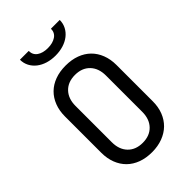

<svg xmlns="http://www.w3.org/2000/svg" viewBox="-280 -1050 1160 1160"><g transform="rotate(-45 300.0 -470.0)"><path d="M170 -205Q170 -143 205 -106.5Q240 -70 300 -70Q360 -70 395 -106.5Q430 -143 430 -205V-515Q430 -577 395 -613.5Q360 -650 300 -650Q240 -650 205 -613.5Q170 -577 170 -515ZM80 -515Q80 -564 95.5 -604Q111 -644 139.5 -672Q168 -700 208.5 -715Q249 -730 300 -730Q351 -730 391.5 -715Q432 -700 460.5 -672Q489 -644 504.5 -604Q520 -564 520 -515V-205Q520 -156 504.5 -116.5Q489 -77 460.5 -49Q432 -21 391 -5.5Q350 10 300 10Q249 10 208.5 -5Q168 -20 139.5 -48Q111 -76 95.5 -116Q80 -156 80 -205ZM130 -950H205Q205 -916 231 -898Q257 -880 299 -880Q341 -880 368 -898Q395 -916 395 -950H470Q470 -920 457 -895Q444 -870 421 -852Q398 -834 367 -824.5Q336 -815 300 -815Q264 -815 233 -824.5Q202 -834 179 -852Q156 -870 143 -895Q130 -920 130 -950Z"/></g></svg>

Font: JetBrainsMono NF
Style: Regular
Weight: 400
Monospace: yes
Designer: Philipp Nurullin, Konstantin Bulenkov
Foundry: JetBrains
Version: Version 1.0.2; ttfautohint (v1.8.3)